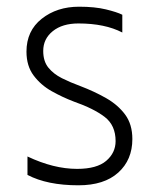

<svg xmlns="http://www.w3.org/2000/svg" viewBox="-20 -549 451 573"><path d="M214 4Q121 4 62 -27V-82Q140 -45 210 -45Q269 -45 297 -69Q325 -93 325 -128Q325 -175 292.5 -200Q260 -225 200 -246Q166 -259 134 -277Q102 -295 80.5 -323.5Q59 -352 59 -395Q59 -457 104.5 -493Q150 -529 216 -529Q263 -529 296 -521Q329 -513 345 -505V-452Q293 -479 214 -479Q166 -479 137.5 -456Q109 -433 109 -397Q109 -366 124.5 -347Q140 -328 165 -315.5Q190 -303 220 -292Q262 -276 297 -256Q332 -236 353.5 -207Q375 -178 375 -134Q375 -72 333 -34Q291 4 214 4Z"/></svg>

Font: LXGW 975 Gothic SC 200W
Style: Regular
Weight: 200
Version: Version 2.01;February 25, 2021